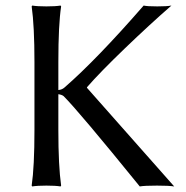

<svg xmlns="http://www.w3.org/2000/svg" viewBox="-20 -668 669 691"><path d="M104 -445Q104 -574 94 -645L96 -648Q114 -645 147 -645Q180 -645 198 -648L200 -645Q190 -579 190 -445V-344Q203 -345 212 -353Q329 -455 497 -648Q510 -645 546 -645Q581 -645 597 -648Q520 -581 430 -494.5Q340 -408 293 -354V-352L607 3Q588 0 545 0Q500 0 483 3Q264 -267 209 -322Q203 -327 190 -329V-200Q190 -71 200 0L198 3Q180 0 147 0Q114 0 96 3L94 0Q104 -68 104 -200Z"/></svg>

Font: Libertinus Sans
Style: Regular
Weight: 400
Designer: Philipp H. Poll
Foundry: Khaled Hosny
Version: Version 6.1